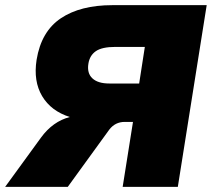

<svg xmlns="http://www.w3.org/2000/svg" viewBox="-50 -725 822 745"><path d="M-30 0 109 -191Q155 -254 221 -271Q148 -294 113.5 -352Q79 -410 92 -493Q110 -603 186 -654Q262 -705 386 -705H752L640 0H426L466 -252H434Q397 -252 374 -222L213 0ZM374 -401H490L512 -543H398Q346 -543 322 -526.5Q298 -510 293 -478Q287 -441 308.5 -421Q330 -401 374 -401Z"/></svg>

Font: Winston Black
Style: Italic
Weight: 900
Italic angle: -9°
Designer: Original fonts by Vernon Adams / Changes by Cristiano Sobral
Foundry: VOriginal fonts by Vernon Adams / Changes by Cristiano Sobral
Version: Version 2.503;July 17, 2020;FontCreator 13.0.0.2655 64-bit